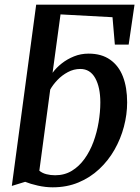

<svg xmlns="http://www.w3.org/2000/svg" viewBox="-20 -790 598 820"><path d="M205 10Q174.5 10 142 2.8Q109.5 -4.5 87.5 -13.5L30.5 4L134.5 -770H554.5L529.5 -599.5H470.5L460.5 -716.5L238.5 -728.5L204.5 -479Q220 -500.5 243.5 -519Q267 -537.5 296 -549.2Q325 -561 358.5 -561Q413.5 -561 450.2 -535.2Q487 -509.5 505 -463Q523 -416.5 523 -352.5Q523 -301 509.2 -249Q495.5 -197 469 -150.5Q442.5 -104 403.8 -67.8Q365 -31.5 315.2 -10.8Q265.5 10 205 10ZM215.5 -41.5Q255.5 -41.5 286.8 -60.5Q318 -79.5 341 -111.5Q364 -143.5 379 -184Q394 -224.5 401.2 -268.2Q408.5 -312 408.5 -352.5Q408.5 -417 386.8 -456.2Q365 -495.5 323 -495.5Q295 -495.5 269.8 -482Q244.5 -468.5 225.2 -448.2Q206 -428 194.5 -407.5L148 -61Q160.5 -50.5 178.2 -46Q196 -41.5 215.5 -41.5Z"/></svg>

Font: Merriweather 36pt Medium
Style: Italic
Weight: 500
Italic angle: -7.8°
Version: Version 2.101